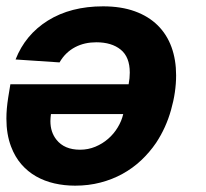

<svg xmlns="http://www.w3.org/2000/svg" viewBox="-29 -576 647 603"><path d="M207 7.1Q172.9 7.1 141.9 0Q110.8 -7.1 84.5 -22Q58.2 -36.9 38 -60.2Q17.8 -83.5 5.7 -115.8Q-8.9 -154.1 -8.9 -203.5Q-8.9 -219.1 -7.5 -235.4Q-6 -251.8 -3.2 -269.9L3.6 -311.4H375Q378.6 -330.3 378.6 -348Q378.6 -397 350.1 -420.1Q321.7 -443.2 273.4 -443.2Q255.3 -443.2 238.6 -439.5Q221.9 -435.7 207 -427.9Q192.1 -420.1 179.7 -408.2Q167.3 -396.3 158 -380L19.9 -389.2Q50.4 -467 121.4 -511.4Q193.2 -556.1 294.7 -556.1Q351.6 -556.1 394.5 -540.5Q437.5 -524.9 466.3 -496.4Q495 -468 509.6 -428.1Q524.1 -388.1 524.1 -339.5Q524.1 -286.6 508.2 -230.8Q492.5 -174.7 461.3 -127.5Q440.7 -97.3 414.2 -72.4Q387.8 -47.6 355.8 -30Q323.9 -12.4 286.6 -2.7Q249.3 7.1 207 7.1ZM222.3 -105.8Q247.9 -105.8 270.4 -115.2Q293 -124.6 310.7 -140.1Q328.5 -155.5 340.7 -175.8Q353 -196 358 -217.7H131Q130.3 -212 129.8 -206.5Q129.3 -201 129.3 -195.7Q129.3 -160.9 148.4 -137.1Q173.3 -105.8 222.3 -105.8Z"/></svg>

Font: Linik Sans
Style: Bold Italic
Weight: 700
Italic angle: 9°
Designer: Fonts by Rasmus Andersson / Changes by Cristiano Sobral with parts from Marc Monis
Foundry: rsms
Version: Version 3.020; ttfautohint (v1.6)